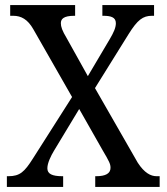

<svg xmlns="http://www.w3.org/2000/svg" viewBox="-20 -734 655 754"><path d="M7 0H228V-42H225C185 -42 166 -51 166 -73C166 -94 180 -122 192 -142L291 -306L383 -144C409 -100 414 -90 414 -75C414 -53 395 -42 358 -42H354V0H607V-42H595C572 -42 547 -55 521 -95L353 -388L485 -600C520 -656 541 -672 577 -672H585V-714H382V-672H385C414 -672 435 -667 435 -643C435 -625 426 -606 412 -582L325 -435L242 -584C224 -614 219 -629 219 -643C219 -659 229 -672 272 -672H275V-714H20V-672H32C63 -672 89 -658 111 -619L263 -353L109 -111C76 -59 58 -42 13 -42H7Z"/></svg>

Font: Noto Serif Lao SemiCondensed
Style: Regular
Weight: 400
Width: 4
Designer: Monotype Design Team
Foundry: Monotype Imaging Inc.
Version: Version 2.003